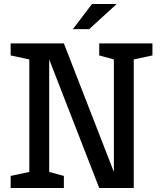

<svg xmlns="http://www.w3.org/2000/svg" viewBox="-20 -936 800 956"><path d="M547 -80V-640L474 -660V-720H739V-660L646 -640V0H474L225 -640V-80L298 -60V0H33V-60L126 -80V-640L33 -660V-720H298ZM438 -916H561L424 -791H343Z"/></svg>

Font: Hermeneus One
Style: Regular
Weight: 400
Designer: Rodrigo Fuenzalida, Pablo Impallari
Foundry: Pablo Impallari, Rodrigo Fuenzalida
Version: Version 1.002; ttfautohint (v0.93) -l 8 -r 50 -G 200 -x 14 -